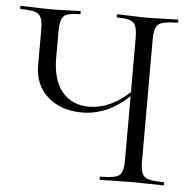

<svg xmlns="http://www.w3.org/2000/svg" viewBox="-51 -673 725 721"><g transform="rotate(5 312.0 -312.5)"><path d="M591 -12Q593 -12 593 -6Q593 0 591 0Q576 0 536 -1Q496 -2 473 -2Q447 -2 407 -1Q367 0 352 0Q350 0 350 -6Q350 -12 352 -12Q408 -12 423.5 -24.5Q439 -37 439 -81V-323Q358 -246 262 -246Q183 -246 133 -290Q83 -334 83 -408V-544Q83 -587 67.5 -600Q52 -613 -1 -613Q-3 -613 -3 -619Q-3 -625 -1 -625Q11 -625 48 -623.5Q85 -622 114 -622Q140 -622 176 -623.5Q212 -625 223 -625Q225 -625 225 -619Q225 -613 223 -613Q176 -613 162 -599.5Q148 -586 148 -542V-443Q148 -359 185 -314.5Q222 -270 286 -270Q366 -270 439 -338V-542Q439 -586 425 -599.5Q411 -613 364 -613Q361 -613 361 -619Q361 -625 364 -625Q377 -625 413.5 -623.5Q450 -622 473 -622Q497 -622 536.5 -623.5Q576 -625 591 -625Q593 -625 593 -619Q593 -613 591 -613Q536 -613 519.5 -600Q503 -587 503 -544V-81Q503 -37 519.5 -24.5Q536 -12 591 -12Z"/></g></svg>

Font: Cormorant Infant
Style: Regular
Weight: 400
Designer: Christian Thalmann (Catharsis Fonts)
Version: Version 1.000;PS 002.000;hotconv 1.0.88;makeotf.lib2.5.64775